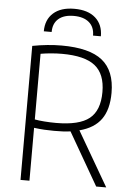

<svg xmlns="http://www.w3.org/2000/svg" viewBox="-62 -1003 724 1049"><g transform="rotate(5 300.0 -478.5)"><path d="M340 -288Q320 -285 297.5 -284Q275 -283 250 -283Q225 -283 197.5 -284.5Q170 -286 140 -290V0H91V-735Q133 -743 173 -747Q213 -751 251 -751Q404 -751 474.5 -694.5Q545 -638 545 -517Q545 -426 507 -372.5Q469 -319 388 -298L561 0H506ZM257 -327Q384 -327 439.5 -371.5Q495 -416 495 -517Q495 -616 438.5 -661Q382 -706 257 -706Q230 -706 199.5 -703.5Q169 -701 140 -696V-336Q160 -332 192.5 -329.5Q225 -327 257 -327ZM417 -820Q417 -867 387 -892.5Q357 -918 303 -918Q249 -918 219.5 -892.5Q190 -867 190 -820H147Q147 -884 188 -920.5Q229 -957 303 -957Q378 -957 419 -920.5Q460 -884 460 -820Z"/></g></svg>

Font: Encode Sans Narrow
Style: ExtraLight
Weight: 200
Designer: Pablo Impallari, Andres Torresi
Foundry: Pablo Impallari, Andres Torresi
Version: Version 1.000; ttfautohint (v1.00) -l 8 -r 50 -G 200 -x 14 -